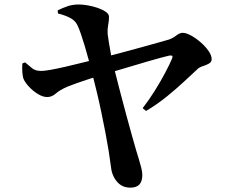

<svg xmlns="http://www.w3.org/2000/svg" viewBox="-20 -795 1040 864"><path d="M240.8 -734.5 239.7 -748.5Q262.1 -759.4 284.3 -767.1Q306.6 -774.8 335.4 -774.8Q352.8 -774.8 375.5 -770.8Q398.1 -766.8 419.8 -759.4Q441.4 -751.9 456 -741.8Q470.5 -731.6 470.5 -719.8Q470.8 -702.7 466.9 -683.6Q463.1 -664.5 464.3 -643.1Q465.9 -629.8 469.8 -604.7Q473.8 -579.5 479.3 -550.4Q484.9 -521.2 491.5 -495.9Q504.5 -443.2 519.1 -387.8Q533.8 -332.3 547.6 -280.2Q561.4 -228.1 573.8 -184.9Q586.2 -141.7 594.2 -113.5Q598.5 -98.9 604.6 -79.5Q610.7 -60.1 615.5 -40.9Q620.4 -21.7 620.4 -7.6Q620.4 20.9 607.3 35.2Q594.2 49.4 566.4 49.4Q528.2 49.4 505.3 21.2Q482.3 -6.9 478.8 -47.7Q475.4 -75.8 469.2 -114.8Q462.9 -153.8 454.3 -198.7Q445.7 -243.7 435.8 -290.7Q426 -337.8 415.1 -383.2Q404.2 -428.7 394 -467.9Q387.3 -494.3 379 -525.7Q370.6 -557.1 361.5 -587.7Q352.3 -618.3 343.6 -643.6Q334.8 -669 327.3 -683.7Q317.6 -703 295.4 -714.6Q273.1 -726.2 240.8 -734.5ZM93 -514.3Q109.7 -500.3 124.2 -488.2Q138.6 -476 164.2 -475.8Q178.8 -475.5 208.3 -480.9Q237.8 -486.2 276.3 -495.1Q314.7 -504 355.6 -514.2Q396.5 -524.5 434.4 -533.8Q467.4 -542 513.1 -554.3Q558.8 -566.6 604.8 -579.1Q650.8 -591.7 687.7 -602.1Q724.6 -612.5 740 -617Q758.2 -623.5 773.5 -635.4Q788.8 -647.3 801.7 -647.3Q817.8 -647.3 840 -635.1Q862.2 -622.8 883.4 -604.3Q904.7 -585.8 918.6 -565.5Q932.5 -545.3 932.5 -528.6Q932.5 -515.8 920.4 -509Q908.3 -502.2 893.3 -497.5Q878.4 -492.9 869.2 -484.6Q844.8 -461.8 809.6 -429Q774.5 -396.3 731.1 -361Q687.7 -325.7 637.4 -295.7L621.9 -308.2Q651.4 -346.2 677.3 -387.9Q703.2 -429.6 723.2 -467.4Q743.3 -505.2 753.7 -530.2Q758.2 -541.1 754.5 -543.8Q750.7 -546.5 740.3 -544.5Q725 -541.2 700.2 -534.3Q675.4 -527.4 643.8 -518.3Q612.2 -509.1 577.6 -498.7Q543.1 -488.3 508.6 -478.3Q474.2 -468.3 444.1 -459.1Q415 -450.8 383.3 -440.4Q351.6 -430 324.6 -420.5Q297.5 -411 282.9 -404.8Q248.7 -389.8 231 -374Q213.3 -358.3 192.7 -358.3Q173.2 -358.3 151.4 -371.4Q129.5 -384.5 111.6 -403.6Q93.7 -422.6 86.4 -438.8Q81.7 -450.7 80.5 -470.1Q79.3 -489.5 80.5 -509.4Z"/></svg>

Font: Source Han Serif JP VF
Style: Regular
Weight: 250
Designer: Ryoko NISHIZUKA 西塚涼子 (kana & ideographs); Frank Grießhammer (Latin, Greek & Cyrillic); Wenlong ZHANG 张文龙 (bopomofo); San
Foundry: Adobe
Version: Version 2.001;hotconv 1.1.0;makeotfexe 2.6.0